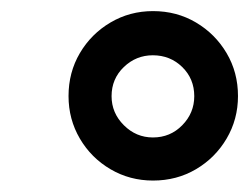

<svg xmlns="http://www.w3.org/2000/svg" viewBox="-20 -718 440 339"><path d="M250.2 -399.2Q209.2 -399.2 175.1 -419.2Q141 -439.2 121 -473.3Q101 -507.4 101 -548.4Q101 -590.2 121 -624.2Q141 -658.2 175.1 -678.3Q209.2 -698.4 250.2 -698.4Q292 -698.4 326 -678.3Q360 -658.2 380.1 -624.2Q400.2 -590.2 400.2 -548.4Q400.2 -507.4 380.1 -473.3Q360 -439.2 326 -419.2Q292 -399.2 250.2 -399.2ZM250 -475.3Q280.7 -475.3 301.8 -496.9Q323 -518.5 323 -548.2Q323 -578.9 301.7 -599.7Q280.5 -620.4 249.8 -620.4Q220.3 -620.4 198.7 -599.7Q177 -578.9 177 -548.2Q177 -518.5 198.7 -496.9Q220.3 -475.3 250 -475.3Z"/></svg>

Font: Archivo Variable SemiBold
Style: Italic
Weight: 600
Italic angle: -10°
Designer: Hector Gatti
Foundry: Omnibus-Type
Version: Version 2.001